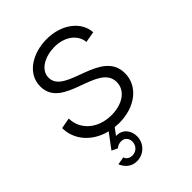

<svg xmlns="http://www.w3.org/2000/svg" viewBox="-210 -616 922 922"><g transform="rotate(-45 251.0 -155.0)"><path d="M238 16C348 16 427 -47 427 -134C427 -299 152 -262 152 -378C152 -433 215 -463 277 -463C349 -463 398 -422 402 -371L458 -381C454 -456 379 -516 277 -516C182 -516 94 -465 94 -376C94 -219 369 -261 369 -132C369 -75 314 -37 239 -37C145 -37 82 -97 82 -171L27 -161C27 -81 85 -14 174 8L118 83L148 97C156 89 169 84 182 84C205 84 220 100 220 123C220 150 200 171 173 171C155 171 140 162 135 146L95 153C110 188 136 206 169 206C217 206 254 168 254 121C254 80 226 49 191 49H183L209 14Z"/></g></svg>

Font: Uncut Sans Light Italic
Style: Regular
Weight: 300
Italic angle: -11°
Designer: Kasper Nordkvist
Foundry: UNCUT.wtf
Version: Version 1.304;Glyphs 3.2 (3246)